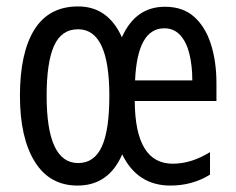

<svg xmlns="http://www.w3.org/2000/svg" viewBox="-20 -567 735 597"><path d="M493 -546Q549 -546 584 -514.5Q619 -483 636 -429Q653 -375 653 -309V-253H399Q400 -58 517 -58Q575 -58 633 -94V-24Q578 10 510 10Q407 10 360 -87Q318 10 221 10Q134 10 88 -64.5Q42 -139 42 -269Q42 -403 87 -475Q132 -547 223 -547Q316 -547 359 -451Q401 -546 493 -546ZM491 -479Q407 -479 400 -317H578Q578 -362 569 -399Q560 -436 540.5 -457.5Q521 -479 491 -479ZM223 -476Q171 -476 148 -424.5Q125 -373 125 -269Q125 -60 223 -60Q273 -60 296.5 -111Q320 -162 320 -269Q320 -476 223 -476Z"/></svg>

Font: Noto Sans Khmer ExtraCondensed
Style: Regular
Weight: 400
Width: 2
Designer: Danh Hong and the Monotype Design Team
Foundry: Monotype Imaging Inc.
Version: Version 2.004; ttfautohint (v1.8.4.7-5d5b)